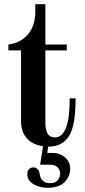

<svg xmlns="http://www.w3.org/2000/svg" viewBox="-20 -686 404 914"><path d="M20 -446V-474Q79 -482 113.5 -523Q148 -564 148 -630V-666H196V-474H298V-446H196V-105Q196 -90 197.5 -79Q199 -68 203.5 -56Q208 -44 218 -38Q228 -32 242 -32Q312 -32 312 -218H340Q340 -89 309 -39Q277 12 212 12H209L205 42H230Q266 42 290 63.5Q314 85 314 117Q314 155 287 181.5Q260 208 205 208Q170 208 140 191Q110 174 110 143Q110 128 118 119.5Q126 111 139 111Q150 111 156.5 117Q163 123 165.5 129.5Q168 136 170 148Q178 186 219 186Q242 186 254 173Q266 160 266 140Q266 122 254 110Q242 98 218 98H171L185 10Q134 3 107 -28.5Q80 -60 80 -112V-446Z"/></svg>

Font: Old Standard TT
Style: Bold
Weight: 700
Designer: Alexey Kryukov <alexios@thessalonica.org.ru>
Version: Version 2.2